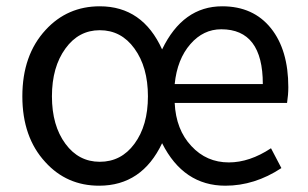

<svg xmlns="http://www.w3.org/2000/svg" viewBox="-20 -577 977 610"><path d="M124 -62Q51 -141 51 -271Q51 -402 125 -482Q194 -557 297 -557Q433 -557 495 -420Q561 -557 686 -557Q785 -557 841 -487Q896 -418 896 -300Q896 -276 892 -250H535Q539 -165 588 -113Q636 -61 707 -61Q773 -61 841 -106L874 -43Q789 13 696 13Q563 13 495 -122Q431 13 295 13Q192 13 124 -62ZM407 -120Q450 -178 450 -271Q450 -364 407 -423Q365 -481 297 -481Q230 -481 188 -423Q145 -364 145 -271Q145 -178 188 -120Q230 -63 297 -63Q365 -63 407 -120ZM815 -310Q815 -484 683 -484Q626 -484 585 -437Q543 -389 535 -310Z"/></svg>

Font: 思源黑体R
Style: Regular
Weight: 400
Designer: Ryoko NISHIZUKA  (kana & ideographs); Paul D. Hunt (Latin, Greek & Cyrillic); Wenlong ZHANG  (bopomofo); Sandoll Communi
Foundry: Adobe Systems Incorporated
Version: Version 1.00 June 24, 2014, initial release